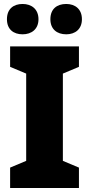

<svg xmlns="http://www.w3.org/2000/svg" viewBox="-20 -948 448 968"><path d="M15 -851C15 -800 48 -775 94 -775C139 -775 174 -801 174 -851C174 -902 139 -928 94 -928C48 -928 15 -903 15 -851ZM234 -851C234 -801 267 -775 314 -775C359 -775 393 -801 393 -851C393 -902 359 -928 314 -928C267 -928 234 -903 234 -851ZM378 0V-103L297 -137V-577L378 -611V-714H31V-611L112 -577V-137L31 -103V0Z"/></svg>

Font: Noto Sans Georgian SemiCondensed Black
Style: Regular
Weight: 900
Width: 4
Designer: Monotype Design Team, Akaki Razmadze
Foundry: Google LLC
Version: Version 2.005